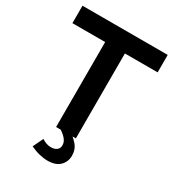

<svg xmlns="http://www.w3.org/2000/svg" viewBox="-214 -831 1046 1153"><g transform="rotate(30 309.5 -254.5)"><path d="M605 -589H378V0H241V-589H14V-710H605ZM297 201Q270 201 239 193.5Q208 186 177 171L211 100Q226 110 241.5 115.5Q257 121 274 121Q299 121 314 109.5Q329 98 329 76Q329 55 314.5 36.5Q300 18 273 0L318 -29Q357 -2 383.5 28Q410 58 410 102Q410 144 381.5 172.5Q353 201 297 201Z"/></g></svg>

Font: Raleway
Style: Bold
Weight: 700
Designer: Matt McInerney, Pablo Impallari, Rodrigo Fuenzalida
Foundry: Matt McInerney, Pablo Impallari, Rodrigo Fuenzalida
Version: Version 4.026